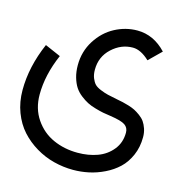

<svg xmlns="http://www.w3.org/2000/svg" viewBox="-111 -484 737 795"><g transform="rotate(15 257.5 -87.0)"><path d="M505.4 -343.3 453.1 -292Q416 -327.1 381.8 -327.1Q332 -327.1 292.5 -290.5Q252.9 -253.9 252.9 -198.2Q252.9 -177.7 259 -162.6Q265.1 -147.5 273.4 -138.7Q281.7 -129.9 299.8 -122.6Q317.9 -115.2 332.3 -111.8Q346.7 -108.4 374.5 -103Q389.6 -100.1 398.9 -98.1Q408.2 -96.2 425 -91.1Q441.9 -85.9 452.9 -80.3Q463.9 -74.7 477.3 -64.9Q490.7 -55.2 498.8 -43.7Q506.8 -32.2 512.5 -15.6Q518.1 1 518.1 20.5Q518.1 63 502.7 98.4Q487.3 133.8 462.6 157Q438 180.2 405.5 196Q373 211.9 339.6 219Q306.2 226.1 272.5 226.1Q230.5 226.1 189.5 215.6Q148.4 205.1 111.6 183.1Q74.7 161.1 46.6 130.1Q18.6 99.1 2 55.4Q-14.6 11.7 -14.6 -39.6Q-14.6 -139.6 30.8 -244.1L98.1 -214.8Q58.6 -124 58.6 -39.6Q58.6 20.5 89.1 65.2Q119.6 109.9 167.5 131.3Q215.3 152.8 272.5 152.8Q318.4 152.8 356.7 138.9Q395 125 419.9 94.2Q444.8 63.5 444.8 20.5Q444.8 -0.5 428.5 -11.7Q412.1 -22.9 364.7 -29.8Q346.2 -32.2 332.3 -34.9Q318.4 -37.6 297.9 -43.5Q277.3 -49.3 262.5 -56.9Q247.6 -64.5 231 -77.4Q214.4 -90.3 203.9 -106.4Q193.4 -122.6 186.5 -146.2Q179.7 -169.9 179.7 -198.2Q179.7 -256.8 209.7 -304.2Q239.7 -351.6 285.6 -376Q331.5 -400.4 381.8 -400.4Q451.7 -400.4 505.4 -343.3Z"/></g></svg>

Font: AzarMehrMonospaced
Style: SansBold
Weight: 1
Designer: Amin Abedi
Version: Version 1.00